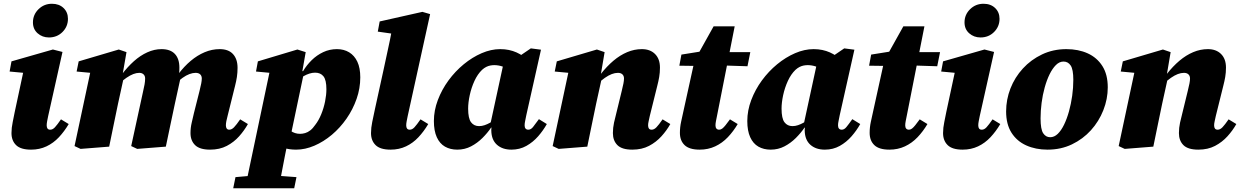

<svg xmlns="http://www.w3.org/2000/svg" viewBox="-20 -779 6590 1020"><path d="M41 -72Q41 -100 47.5 -130.5Q54 -161 58 -183L109 -421L149 -388L31 -399L41 -453L261 -516L312 -503L236 -163Q233 -148 230.5 -135.5Q228 -123 228 -113Q228 -102 232.5 -96Q237 -90 247 -90Q260 -90 272 -103Q284 -116 304 -145L345 -120Q322 -81 293 -50Q264 -19 227 -1.5Q190 16 145 16Q90 16 65.5 -8Q41 -32 41 -72ZM240 -580Q205 -580 180 -602Q155 -624 155 -660Q155 -701 184.5 -730Q214 -759 256 -759Q294 -759 317.5 -736.5Q341 -714 341 -679Q341 -638 312 -609Q283 -580 240 -580Z M408 12 376 -3 465 -420 526 -386 387 -399 398 -453 611 -516 652 -502 628 -364 637 -365 607 -228Q595 -171 583.5 -114.5Q572 -58 560 0ZM709 12 677 -3 739 -288Q745 -313 748 -330.5Q751 -348 751 -362Q751 -376 742.5 -384Q734 -392 720 -392Q705 -392 688 -385.5Q671 -379 651.5 -365.5Q632 -352 610 -332L605 -386H629Q658 -424 691.5 -454Q725 -484 762.5 -501Q800 -518 838 -518Q885 -518 909 -492.5Q933 -467 933 -420Q933 -399 931.5 -388.5Q930 -378 927 -365H939L909 -228Q897 -171 885 -114.5Q873 -58 861 0ZM1096 16Q1041 16 1016.5 -8Q992 -32 992 -72Q992 -100 998.5 -127.5Q1005 -155 1010 -177L1040 -296Q1046 -320 1049 -335.5Q1052 -351 1052 -362Q1052 -376 1043.5 -384Q1035 -392 1019 -392Q1004 -392 986.5 -385.5Q969 -379 950 -365.5Q931 -352 908 -331L904 -385H927Q958 -426 993 -455.5Q1028 -485 1067 -501.5Q1106 -518 1147 -518Q1194 -518 1218 -491.5Q1242 -465 1242 -419Q1242 -393 1238.5 -370Q1235 -347 1229 -324L1189 -163Q1185 -148 1182.5 -135.5Q1180 -123 1180 -113Q1180 -102 1184.5 -96Q1189 -90 1198 -90Q1211 -90 1223.5 -103Q1236 -116 1256 -145L1297 -120Q1278 -86 1250.5 -55Q1223 -24 1185 -4Q1147 16 1096 16Z M1219 221 1231 162 1346 152H1419L1555 162L1543 221ZM1282 221 1417 -420 1479 -386 1340 -399 1350 -453 1560 -516 1604 -502 1584 -388 1593 -385 1521 -42 1510 -33Q1501 12 1492.5 54.5Q1484 97 1476.5 138Q1469 179 1461 221ZM1553 16Q1515 16 1485.5 6Q1456 -4 1429 -22L1475 -131Q1500 -101 1523 -84.5Q1546 -68 1574 -68Q1587 -68 1601 -72Q1615 -76 1628.5 -86.5Q1642 -97 1655 -116Q1673 -139 1686.5 -172Q1700 -205 1707 -240Q1714 -275 1714 -305Q1714 -354 1698.5 -373.5Q1683 -393 1654 -393Q1639 -393 1623.5 -388Q1608 -383 1594 -375Q1580 -367 1568 -358V-401H1590Q1609 -433 1636 -459.5Q1663 -486 1697 -502Q1731 -518 1770 -518Q1807 -518 1835 -501Q1863 -484 1878.5 -451Q1894 -418 1894 -368Q1894 -310 1874.5 -254Q1855 -198 1821 -149Q1787 -100 1743 -63Q1699 -26 1650 -5Q1601 16 1553 16Z M2055 16Q2000 16 1975.5 -8Q1951 -32 1951 -72Q1951 -100 1957.5 -131Q1964 -162 1972 -200L2018 -410Q2029 -463 2040.5 -514.5Q2052 -566 2062 -620L2128 -591L1987 -611L1997 -665L2224 -716L2265 -704L2146 -163Q2143 -148 2140.5 -135.5Q2138 -123 2138 -113Q2138 -102 2142.5 -96Q2147 -90 2157 -90Q2170 -90 2182 -103Q2194 -116 2214 -145L2255 -120Q2232 -81 2203 -50Q2174 -19 2137 -1.5Q2100 16 2055 16Z M2409 16Q2372 16 2344 0Q2316 -16 2300.5 -50Q2285 -84 2285 -136Q2285 -192 2306 -247.5Q2327 -303 2362.5 -351.5Q2398 -400 2443.5 -437.5Q2489 -475 2539 -496.5Q2589 -518 2637 -518Q2662 -518 2683.5 -513.5Q2705 -509 2724 -500.5Q2743 -492 2760 -480L2694 -400Q2670 -419 2648.5 -426Q2627 -433 2606 -433Q2596 -433 2585 -431Q2574 -429 2563 -423.5Q2552 -418 2541 -408Q2517 -385 2500.5 -349Q2484 -313 2475.5 -273.5Q2467 -234 2467 -202Q2467 -150 2482.5 -129.5Q2498 -109 2525 -109Q2540 -109 2554.5 -114Q2569 -119 2582.5 -126.5Q2596 -134 2609 -143L2611 -101H2589Q2570 -73 2543 -46Q2516 -19 2482.5 -1.5Q2449 16 2409 16ZM2697 16Q2649 16 2620 -10Q2591 -36 2590 -85Q2590 -88 2590 -90.5Q2590 -93 2590.5 -96Q2591 -99 2591 -101H2581L2656 -447H2690L2800 -522L2854 -515L2776 -167Q2773 -150 2770 -137Q2767 -124 2767 -113Q2767 -102 2772 -96Q2777 -90 2787 -90Q2800 -90 2811.5 -104Q2823 -118 2843 -146L2885 -120Q2866 -86 2839 -55Q2812 -24 2776.5 -4Q2741 16 2697 16Z M2948 12 2916 -3 3005 -420 3066 -386 2927 -399 2938 -453 3151 -516 3192 -502 3169 -366 3176 -360 3147 -228Q3135 -171 3123.5 -114.5Q3112 -58 3100 0ZM3339 16Q3284 16 3260 -8Q3236 -32 3236 -72Q3236 -100 3242 -127.5Q3248 -155 3254 -177L3283 -296Q3289 -320 3292 -335.5Q3295 -351 3295 -362Q3295 -376 3286.5 -384Q3278 -392 3263 -392Q3247 -392 3230 -385.5Q3213 -379 3193.5 -365.5Q3174 -352 3152 -331L3148 -385H3171Q3204 -427 3239 -456.5Q3274 -486 3312 -502Q3350 -518 3390 -518Q3434 -518 3460 -492Q3486 -466 3486 -420Q3486 -393 3482 -370Q3478 -347 3472 -324L3432 -163Q3429 -148 3426 -135.5Q3423 -123 3423 -113Q3423 -102 3427.5 -96Q3432 -90 3442 -90Q3455 -90 3467.5 -103Q3480 -116 3500 -145L3541 -120Q3522 -86 3494 -55Q3466 -24 3428 -4Q3390 16 3339 16Z M3589 -430 3600 -489 3744 -512V-502H3966L3951 -427L3736 -434L3733 -428ZM3697 16Q3642 16 3617 -8Q3592 -32 3592 -73Q3592 -103 3598.5 -132.5Q3605 -162 3610 -185L3670 -458L3771 -639H3883L3789 -163Q3786 -148 3783.5 -135.5Q3781 -123 3781 -113Q3781 -102 3786 -96Q3791 -90 3801 -90Q3809 -90 3817 -96Q3825 -102 3834.5 -114Q3844 -126 3858 -145L3899 -120Q3876 -81 3846.5 -50Q3817 -19 3779.5 -1.5Q3742 16 3697 16Z M4074 16Q4037 16 4009 0Q3981 -16 3965.5 -50Q3950 -84 3950 -136Q3950 -192 3971 -247.5Q3992 -303 4027.5 -351.5Q4063 -400 4108.5 -437.5Q4154 -475 4204 -496.5Q4254 -518 4302 -518Q4327 -518 4348.5 -513.5Q4370 -509 4389 -500.5Q4408 -492 4425 -480L4359 -400Q4335 -419 4313.5 -426Q4292 -433 4271 -433Q4261 -433 4250 -431Q4239 -429 4228 -423.5Q4217 -418 4206 -408Q4182 -385 4165.5 -349Q4149 -313 4140.5 -273.5Q4132 -234 4132 -202Q4132 -150 4147.5 -129.5Q4163 -109 4190 -109Q4205 -109 4219.5 -114Q4234 -119 4247.5 -126.5Q4261 -134 4274 -143L4276 -101H4254Q4235 -73 4208 -46Q4181 -19 4147.5 -1.5Q4114 16 4074 16ZM4362 16Q4314 16 4285 -10Q4256 -36 4255 -85Q4255 -88 4255 -90.5Q4255 -93 4255.5 -96Q4256 -99 4256 -101H4246L4321 -447H4355L4465 -522L4519 -515L4441 -167Q4438 -150 4435 -137Q4432 -124 4432 -113Q4432 -102 4437 -96Q4442 -90 4452 -90Q4465 -90 4476.5 -104Q4488 -118 4508 -146L4550 -120Q4531 -86 4504 -55Q4477 -24 4441.5 -4Q4406 16 4362 16Z M4597 -430 4608 -489 4752 -512V-502H4974L4959 -427L4744 -434L4741 -428ZM4705 16Q4650 16 4625 -8Q4600 -32 4600 -73Q4600 -103 4606.5 -132.5Q4613 -162 4618 -185L4678 -458L4779 -639H4891L4797 -163Q4794 -148 4791.5 -135.5Q4789 -123 4789 -113Q4789 -102 4794 -96Q4799 -90 4809 -90Q4817 -90 4825 -96Q4833 -102 4842.5 -114Q4852 -126 4866 -145L4907 -120Q4884 -81 4854.5 -50Q4825 -19 4787.5 -1.5Q4750 16 4705 16Z M4990 -72Q4990 -100 4996.5 -130.5Q5003 -161 5007 -183L5058 -421L5098 -388L4980 -399L4990 -453L5210 -516L5261 -503L5185 -163Q5182 -148 5179.5 -135.5Q5177 -123 5177 -113Q5177 -102 5181.5 -96Q5186 -90 5196 -90Q5209 -90 5221 -103Q5233 -116 5253 -145L5294 -120Q5271 -81 5242 -50Q5213 -19 5176 -1.5Q5139 16 5094 16Q5039 16 5014.5 -8Q4990 -32 4990 -72ZM5189 -580Q5154 -580 5129 -602Q5104 -624 5104 -660Q5104 -701 5133.5 -730Q5163 -759 5205 -759Q5243 -759 5266.5 -736.5Q5290 -714 5290 -679Q5290 -638 5261 -609Q5232 -580 5189 -580Z M5545 16Q5482 16 5432 -6.5Q5382 -29 5353.5 -74Q5325 -119 5325 -187Q5325 -250 5348 -309Q5371 -368 5414 -415Q5457 -462 5516 -490Q5575 -518 5645 -518Q5709 -518 5758.5 -495.5Q5808 -473 5836.5 -428Q5865 -383 5865 -315Q5865 -253 5841.5 -193.5Q5818 -134 5775.5 -87Q5733 -40 5674.5 -12Q5616 16 5545 16ZM5559 -50Q5581 -50 5599.5 -68Q5618 -86 5633 -117Q5648 -148 5659 -187.5Q5670 -227 5676 -270Q5682 -313 5682 -355Q5682 -410 5668 -431Q5654 -452 5630 -452Q5608 -452 5589.5 -433.5Q5571 -415 5556 -384.5Q5541 -354 5530 -314.5Q5519 -275 5513.5 -232.5Q5508 -190 5508 -150Q5508 -92 5522 -71Q5536 -50 5559 -50Z M5955 12 5923 -3 6012 -420 6073 -386 5934 -399 5945 -453 6158 -516 6199 -502 6176 -366 6183 -360 6154 -228Q6142 -171 6130.5 -114.5Q6119 -58 6107 0ZM6346 16Q6291 16 6267 -8Q6243 -32 6243 -72Q6243 -100 6249 -127.5Q6255 -155 6261 -177L6290 -296Q6296 -320 6299 -335.5Q6302 -351 6302 -362Q6302 -376 6293.5 -384Q6285 -392 6270 -392Q6254 -392 6237 -385.5Q6220 -379 6200.5 -365.5Q6181 -352 6159 -331L6155 -385H6178Q6211 -427 6246 -456.5Q6281 -486 6319 -502Q6357 -518 6397 -518Q6441 -518 6467 -492Q6493 -466 6493 -420Q6493 -393 6489 -370Q6485 -347 6479 -324L6439 -163Q6436 -148 6433 -135.5Q6430 -123 6430 -113Q6430 -102 6434.5 -96Q6439 -90 6449 -90Q6462 -90 6474.5 -103Q6487 -116 6507 -145L6548 -120Q6529 -86 6501 -55Q6473 -24 6435 -4Q6397 16 6346 16Z"/></svg>

Font: Source Serif 4 Black
Style: Italic
Weight: 900
Italic angle: -12°
Designer: Frank Grießhammer
Foundry: Adobe Systems Incorporated
Version: Version 4.004;hotconv 1.0.116;makeotfexe 2.5.65601